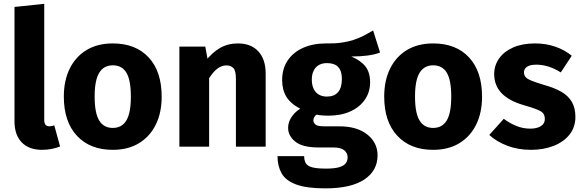

<svg xmlns="http://www.w3.org/2000/svg" viewBox="-20 -779 3096 1020"><path d="M203.1 17Q133.8 17 95.4 -22.7Q57 -62.3 57 -135.1V-742.1L215 -758.7V-140.9Q215 -124.8 221.6 -116.5Q228.1 -108.2 242.4 -108.2Q250.5 -108.2 256.8 -109.7Q263.2 -111.2 268.3 -113L299.2 -1Q281.7 6.4 256.7 11.7Q231.8 17 203.1 17Z M579.4 -548.3Q700.5 -548.3 769.7 -474Q838.9 -399.6 838.9 -265.2Q838.9 -180.5 807.7 -117.1Q776.4 -53.6 718.3 -18.3Q660.2 17 579 17Q458.3 17 388.7 -57.7Q319.1 -132.4 319.1 -266.1Q319.1 -351.2 350.5 -414.8Q381.9 -478.3 440 -513.3Q498.2 -548.3 579.4 -548.3ZM579.4 -432Q531.4 -432 507.1 -392.3Q482.8 -352.7 482.8 -266.1Q482.8 -178.1 507 -138.7Q531.1 -99.4 579 -99.4Q627.6 -99.4 651.4 -139.2Q675.2 -179.1 675.2 -265.2Q675.2 -353.9 651.4 -393Q627.6 -432 579.4 -432Z M1243.9 -548.3Q1313.2 -548.3 1352.2 -506.3Q1391.3 -464.2 1391.3 -388V0H1233.3V-360.6Q1233.3 -402.8 1219.8 -417.2Q1206.3 -431.5 1183.3 -431.5Q1156.7 -431.5 1134.1 -413.8Q1111.4 -396.1 1091 -363.4L1070 -451.9Q1105.7 -498.9 1147.9 -523.6Q1190 -548.3 1243.9 -548.3ZM933 -531.4H1070.5L1091 -421V0H933Z M1962.2 -617.1 1999.1 -499.9Q1971.1 -489.3 1933.7 -484.1Q1896.4 -478.9 1846.4 -478.9Q1897.1 -457.3 1921.7 -425.5Q1946.2 -393.8 1946.2 -341.5Q1946.2 -290.8 1919.1 -250.6Q1892 -210.4 1842 -187.4Q1792 -164.4 1722.8 -164.4Q1706.1 -164.4 1691.6 -165.7Q1677.2 -166.9 1662 -170.1Q1654.2 -165.2 1649.5 -157Q1644.8 -148.8 1644.8 -139.7Q1644.8 -128.6 1654.9 -118.3Q1665 -107.9 1703.2 -107.9H1782.8Q1876.3 -107.9 1931.1 -64.6Q1985.8 -21.2 1985.8 46.2Q1985.8 127.8 1915.3 174.7Q1844.7 221.7 1708.3 221.7Q1608 221.7 1552.6 200.8Q1497.2 179.9 1475.8 141.4Q1454.3 102.9 1454.3 50.5H1595.8Q1595.8 73.7 1604.9 88.5Q1613.9 103.3 1639 110Q1664 116.7 1712.1 116.7Q1758.5 116.7 1783.5 108.8Q1808.4 100.8 1817.6 87.3Q1826.8 73.8 1826.8 57.1Q1826.8 34.1 1808.8 19.3Q1790.8 4.5 1751.4 4.5H1674Q1587.2 4.5 1548.9 -26.4Q1510.6 -57.3 1510.6 -99.8Q1510.6 -129.5 1528.4 -156.7Q1546.2 -183.8 1574.8 -201.5Q1523.2 -228.6 1501.1 -265.4Q1478.9 -302.1 1478.9 -353.8Q1478.9 -414 1508.2 -457.7Q1537.5 -501.3 1590.1 -524.8Q1642.6 -548.3 1711.8 -548.3Q1756.5 -547.3 1792.3 -552.2Q1828.1 -557.1 1857.4 -566.7Q1886.7 -576.3 1912.3 -589.5Q1937.9 -602.8 1962.2 -617.1ZM1715.6 -443.7Q1691.8 -443.7 1673.8 -433.4Q1655.8 -423.1 1646.2 -403.4Q1636.5 -383.8 1636.5 -356.2Q1636.5 -327.5 1646.3 -307Q1656.2 -286.5 1674.2 -276.2Q1692.2 -265.9 1716.3 -265.9Q1755.4 -265.9 1775.8 -289.3Q1796.2 -312.7 1796.2 -358.5Q1796.2 -388.2 1787.4 -407Q1778.7 -425.8 1760.8 -434.8Q1743 -443.7 1715.6 -443.7Z M2281.4 -548.3Q2402.5 -548.3 2471.7 -474Q2540.9 -399.6 2540.9 -265.2Q2540.9 -180.5 2509.7 -117.1Q2478.4 -53.6 2420.3 -18.3Q2362.2 17 2281 17Q2160.3 17 2090.7 -57.7Q2021.1 -132.4 2021.1 -266.1Q2021.1 -351.2 2052.5 -414.8Q2083.9 -478.3 2142 -513.3Q2200.2 -548.3 2281.4 -548.3ZM2281.4 -432Q2233.4 -432 2209.1 -392.3Q2184.8 -352.7 2184.8 -266.1Q2184.8 -178.1 2209 -138.7Q2233.1 -99.4 2281 -99.4Q2329.6 -99.4 2353.4 -139.2Q2377.2 -179.1 2377.2 -265.2Q2377.2 -353.9 2353.4 -393Q2329.6 -432 2281.4 -432Z M2822.2 -548.3Q2880.1 -548.3 2930.2 -531Q2980.4 -513.6 3017.4 -482.7L2959.1 -394.2Q2928.5 -414.1 2895.3 -424.8Q2862.2 -435.5 2828.3 -435.5Q2807 -435.5 2792.5 -430.4Q2778 -425.3 2770.8 -416.1Q2763.7 -406.8 2763.7 -394.5Q2763.7 -381 2771.1 -371Q2778.5 -360.9 2802.2 -351Q2826 -341.1 2873 -326.9Q2925.8 -312.3 2962.4 -291.2Q2998.9 -270.1 3017.8 -238Q3036.8 -205.8 3036.8 -158Q3036.8 -103 3005.4 -63.7Q2974 -24.5 2920.6 -3.8Q2867.2 17 2800.7 17Q2731.9 17 2675 -4.7Q2618.1 -26.4 2579.3 -62L2656.3 -147.9Q2686.5 -125.1 2722 -110.4Q2757.6 -95.6 2796.9 -95.6Q2832.7 -95.6 2853.5 -109Q2874.4 -122.4 2874.4 -146.4Q2874.4 -164.3 2866.4 -175.7Q2858.4 -187.1 2834.1 -196.9Q2809.8 -206.8 2761.9 -220.5Q2683.2 -243.5 2644.3 -284.4Q2605.4 -325.3 2605.4 -385.9Q2605.4 -431.6 2631.7 -468.7Q2657.9 -505.7 2706.5 -527Q2755.1 -548.3 2822.2 -548.3Z"/></svg>

Font: Fira Sans Variable
Style: Regular
Weight: 400
Designer: Carrois Corporate & Edenspiekermann AG
Foundry: Carrois Corporate GbR & Edenspiekermann AG
Version: Version 4.202